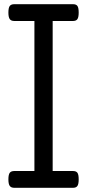

<svg xmlns="http://www.w3.org/2000/svg" viewBox="-20 -895 415 915"><path d="M48 0Q33 0 26.5 -9Q20 -18 20 -40Q20 -63 26.5 -71.5Q33 -80 48 -80H144V-795H48Q33 -795 26.5 -804Q20 -813 20 -835Q20 -858 26.5 -866.5Q33 -875 48 -875H328Q343 -875 349 -866.5Q355 -858 355 -835Q355 -813 349 -804Q343 -795 328 -795H231V-80H328Q343 -80 349 -71.5Q355 -63 355 -40Q355 -18 349 -9Q343 0 328 0Z"/></svg>

Font: Playwrite IT Moderna
Style: Regular
Weight: 400
Designer: Veronika Burian, José Scaglione
Foundry: TypeTogether
Version: Version 1.002